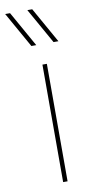

<svg xmlns="http://www.w3.org/2000/svg" viewBox="-133 -817 402 853"><g transform="rotate(-10 68.0 -390.0)"><path d="M0 0ZM100 0H80V-530H100ZM-44 -620ZM46 -620 -44 -780H-22L68 -620ZM146 -620 56 -780H78L168 -620Z"/></g></svg>

Font: Tanohe Sans Thin
Style: Regular
Weight: 100
Designer: Village Type and Design LLC & Cristiano Sobral
Foundry: Cooper Hewitt Smithsonian Design Museum
Version: Version 1.00;September 29, 2021;FontCreator 13.0.0.2655 64-b